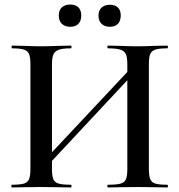

<svg xmlns="http://www.w3.org/2000/svg" viewBox="-20 -826 790 846"><path d="M147 -89 587 -558 605 -541 166 -71ZM32 -12Q68 -12 85 -17Q102 -22 108 -36.5Q114 -51 114 -81V-544Q114 -574 108 -588Q102 -602 85 -607.5Q68 -613 33 -613Q31 -613 31 -619Q31 -625 33 -625L86 -624Q132 -622 158 -622Q193 -622 241 -624L293 -625Q295 -625 295 -619Q295 -613 293 -613Q257 -613 239.5 -607Q222 -601 215.5 -586.5Q209 -572 209 -542V-81Q209 -51 215 -36.5Q221 -22 238.5 -17Q256 -12 293 -12Q295 -12 295 -6Q295 0 293 0Q259 0 240 -1L158 -2L85 -1Q66 0 32 0Q30 0 30 -6Q30 -12 32 -12ZM456 -12Q494 -12 511.5 -17Q529 -22 535 -36.5Q541 -51 541 -81V-542Q541 -572 535 -586.5Q529 -601 511 -607Q493 -613 456 -613Q453 -613 453 -619Q453 -625 456 -625L504 -624Q552 -622 589 -622Q616 -622 662 -624L717 -625Q720 -625 720 -619Q720 -613 717 -613Q681 -613 664.5 -607.5Q648 -602 642 -588Q636 -574 636 -544V-81Q636 -51 642 -36.5Q648 -22 664.5 -17Q681 -12 717 -12Q720 -12 720 -6Q720 0 717 0Q683 0 662 -1L589 -2L504 -1Q486 0 456 0Q453 0 453 -6Q453 -12 456 -12ZM239 -758Q239 -781 252.5 -793.5Q266 -806 290 -806Q313 -806 325.5 -793.5Q338 -781 338 -758Q338 -734 325.5 -721Q313 -708 290 -708Q266 -708 252.5 -721Q239 -734 239 -758ZM414 -758Q414 -780 427.5 -792.5Q441 -805 464 -805Q487 -805 499.5 -793Q512 -781 512 -758Q512 -734 499.5 -721Q487 -708 464 -708Q441 -708 427.5 -721Q414 -734 414 -758Z"/></svg>

Font: Cormorant SC SemiBold
Style: Regular
Weight: 600
Designer: Christian Thalmann (Catharsis Fonts)
Foundry: Catharsis Fonts
Version: Version 4.000